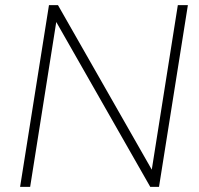

<svg xmlns="http://www.w3.org/2000/svg" viewBox="-20 -725 772 745"><path d="M58 0 170 -705H205L583 -42H565L670 -705H709L597 0H563L185 -663H202L97 0Z"/></svg>

Font: Nunito Sans 12pt ExtraLight
Style: Italic
Weight: 200
Italic angle: -9°
Designer: Vernon Adams
Foundry: Vernon Adams
Version: Version 3.101;gftools[0.9.27]